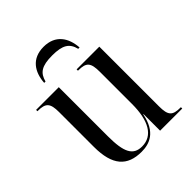

<svg xmlns="http://www.w3.org/2000/svg" viewBox="-208 -868 1005 1005"><g transform="rotate(-45 294.5 -366.0)"><path d="M151 -606H161C174 -657 204 -678 282 -678C359 -678 390 -658 403 -606H413C408 -681 370 -742 282 -742C194 -742 156 -681 151 -606ZM257 10C315 10 380 -12 401 -123H403V0H567V-10H564C505 -10 489 -27 489 -94V-536H321V-526H324C383 -526 398 -508 398 -440V-203C398 -80 358 -8 278 -8C212 -8 189 -55 189 -172V-536H21V-526H24C82 -526 98 -508 98 -443V-185C98 -48 151 10 257 10Z"/></g></svg>

Font: Noto Serif Display SemiCondensed
Style: Regular
Weight: 400
Width: 4
Designer: Monotype Design Team
Foundry: Monotype Imaging Inc.
Version: Version 2.009